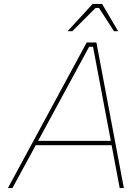

<svg xmlns="http://www.w3.org/2000/svg" viewBox="-20 -952 667 972"><path d="M322 -794 449 -932H497L578 -794H557L481 -912H464L346 -794ZM20 0 419 -737H468L607 0H586L545 -217H161L43 0ZM173 -239H541L451 -715H431Z"/></svg>

Font: Tomorrow Thin
Style: Italic
Weight: 250
Italic angle: -10°
Designer: Tony de Marco, Monica Rizzolli
Foundry: Just in Type
Version: Version 2.002